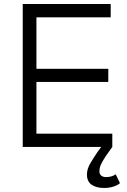

<svg xmlns="http://www.w3.org/2000/svg" viewBox="-20 -730 633 954"><path d="M93 0V-710H530V-644H161V-388H518V-323H161V-66H538V0ZM497 204Q459 204 435.5 188Q412 172 412 137Q412 110 429 81Q446 52 466 23L494 -15L538 0L506 45Q489 71 481.5 87.5Q474 104 474 121Q474 136 483.5 143Q493 150 507 150Q535 150 555 136L576 180Q564 191 542.5 197.5Q521 204 497 204Z"/></svg>

Font: Geist Light
Style: Regular
Weight: 400
Designer: Basement.studio, Andrés Briganti, Mateo Zaragoza
Foundry: Basement.studio, Vercel, Andrés Briganti, Guido Ferreyra, Mateo Zaragoza
Version: Version 1.401